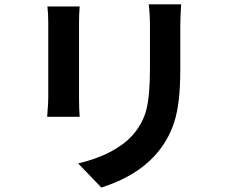

<svg xmlns="http://www.w3.org/2000/svg" viewBox="-20 -796 1040 872"><path d="M195.3 -766.6H341.8Q338.9 -732.4 338.9 -691.4V-352.5Q338.9 -300.8 341.8 -265.6H194.3Q194.3 -271.5 195.8 -288.6Q197.3 -305.7 198.2 -322.8Q199.2 -339.8 199.2 -353.5V-691.4Q199.2 -736.3 195.3 -766.6ZM655.3 -776.4H802.7Q798.8 -719.7 798.8 -675.8V-477.5Q798.8 -325.2 771 -240.2Q743.2 -155.3 682.6 -88.9Q596.7 5.9 440.4 55.7L335 -53.7Q499 -92.8 580.1 -179.7Q628.9 -234.4 645 -298.8Q661.1 -363.3 661.1 -486.3V-675.8Q661.1 -734.4 655.3 -776.4Z"/></svg>

Font: Gen Shin Gothic Monospace Bold
Style: Bold
Weight: 700
Designer: [Source Han Sans]
Ryoko NISHIZUKA  (kana & ideographs); Paul D. Hunt (Latin, Greek & Cyrillic); Wenlong ZHANG  (bopomofo
Version: Version 1.002.20150607